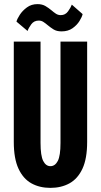

<svg xmlns="http://www.w3.org/2000/svg" viewBox="-20 -902 490 933"><path d="M225 11Q172.5 11 132.5 -11.2Q92.5 -33.5 69.8 -82.5Q47 -131.5 47 -212.5V-700H177V-207.5Q177 -145 190 -119.8Q203 -94.5 225 -94.5Q247.5 -94.5 260.8 -119.8Q274 -145 274 -207.5V-700H403.5V-212.5Q403.5 -131.5 380.8 -82.5Q358 -33.5 317.8 -11.2Q277.5 11 225 11ZM279 -749.5Q255.5 -749.5 240 -759.2Q224.5 -769 212 -779.5Q201.5 -788.5 191.2 -795.2Q181 -802 168.5 -802Q145 -802 131.8 -783.8Q118.5 -765.5 114 -751.5L60 -797Q63 -809.5 76 -829.8Q89 -850 110.8 -866Q132.5 -882 162 -882Q185 -882 201 -872.5Q217 -863 230 -852Q241 -842.5 251.5 -835.5Q262 -828.5 275.5 -828.5Q297.5 -828.5 310.8 -847Q324 -865.5 329 -879.5L381.5 -833.5Q378.5 -819.5 366.2 -799.8Q354 -780 332.5 -764.8Q311 -749.5 279 -749.5Z"/></svg>

Font: Trispace Condensed SemiBold
Style: Regular
Weight: 600
Width: 3
Designer: Tyler Finck
Foundry: Etcetera Type Company
Version: Version 1.210; ttfautohint (v1.8.3)